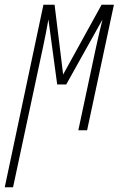

<svg xmlns="http://www.w3.org/2000/svg" viewBox="-58 -549 516 809"><path d="M-38 240 125 -529H172L208 -235L370 -529H422L309 0H272L346 -347Q353 -380 360 -409.5Q367 -439 374 -467L221 -193H183L146 -467Q141 -440 136 -413Q131 -386 124 -354L-3 240Z"/></svg>

Font: Noto Sans Condensed ExtraLight
Style: Italic
Weight: 200
Width: 3
Italic angle: -12°
Designer: Monotype Design Team
Foundry: Monotype Imaging Inc.
Version: Version 2.013; ttfautohint (v1.8.4.7-5d5b)